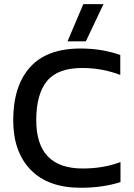

<svg xmlns="http://www.w3.org/2000/svg" viewBox="-20 -885 637 915"><path d="M301.8 -688 377 -865.2H473.1L389.2 -688ZM365.2 9.8Q209 9.8 126 -75.9Q43 -161.6 43 -312Q43 -474.6 122.8 -564.2Q202.6 -653.8 363.8 -653.8Q465.8 -653.8 553.2 -623V-527.8Q467.3 -561 372.1 -561Q255.4 -561 204.1 -499Q152.8 -437 152.8 -312Q152.8 -82 374 -82Q473.1 -82 554.2 -112.8V-17.1Q469.2 9.8 365.2 9.8Z"/></svg>

Font: Kanit
Style: Regular
Weight: 400
Designer: Katatrad Team
Foundry: CadsonDemak
Version: Version 1.000;PS 001.000;hotconv 1.0.88;makeotf.lib2.5.64775